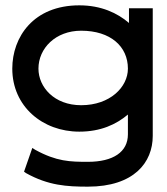

<svg xmlns="http://www.w3.org/2000/svg" viewBox="-20 -502 624 719"><path d="M26 -245C26 -104 139 -9 277 -9C357 -9 415 -36 459 -73V1C459 67 404 104 309 104C243 104 192 103 112 59L101 52L70 141L77 146C161 193 231 197 309 197C482 197 552 106 552 7V-471H463V-416C420 -453 359 -482 277 -482C105 -482 26 -363 26 -245ZM124 -245C124 -321 188 -387 284 -387C394 -387 459 -328 459 -245C459 -176 392 -108 284 -108C183 -108 124 -176 124 -245Z"/></svg>

Font: Charger Pro
Style: ExBdSuExt
Weight: 400
Designer: Jasper
Foundry: Cannot Into Space Fonts
Version: Version 1.09